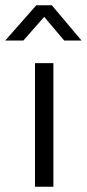

<svg xmlns="http://www.w3.org/2000/svg" viewBox="-53 -710 330 730"><path d="M80 0V-470H150V0ZM257 -556H191L115 -646L36 -556H-33L85 -690H144Z"/></svg>

Font: Mukta Light
Style: Regular
Weight: 300
Designer: Girish Dalvi and Yashodeep Gholap
Foundry: Ek Type
Version: Version 2.538;PS 1.002;hotconv 16.6.51;makeotf.lib2.5.65220;